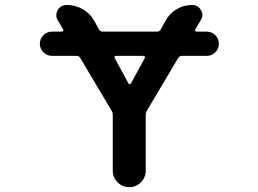

<svg xmlns="http://www.w3.org/2000/svg" viewBox="-20 -775 1040 774"><path d="M434.6 -86.9V-310.5Q434.6 -320.3 429.7 -329.1L303.7 -541Q298.8 -549.8 289.1 -549.8H189.5Q169.9 -549.8 155.3 -564Q140.6 -578.1 140.6 -598.6Q140.6 -619.1 155.3 -633.3Q169.9 -647.5 189.5 -647.5H230.5Q233.4 -647.5 234.9 -650.4Q236.3 -653.3 235.4 -655.3L213.9 -691.4Q207 -702.1 207 -712.9Q207 -723.6 212.9 -734.4Q224.6 -754.9 250 -754.9Q284.2 -754.9 314 -737.8Q343.8 -720.7 360.4 -690.4L378.9 -656.2Q383.8 -647.5 393.6 -647.5H613.3Q623 -647.5 627.9 -656.2L647.5 -691.4Q663.1 -720.7 691.9 -737.8Q720.7 -754.9 753.9 -754.9Q778.3 -754.9 790 -734.4Q795.9 -724.6 795.9 -713.9Q795.9 -704.1 789.1 -693.4L766.6 -655.3Q765.6 -653.3 767.1 -650.4Q768.6 -647.5 771.5 -647.5H813.5Q833 -647.5 847.7 -633.3Q862.3 -619.1 862.3 -598.6Q862.3 -578.1 847.7 -564Q833 -549.8 813.5 -549.8H712.9Q703.1 -549.8 698.2 -541L572.3 -329.1Q567.4 -320.3 567.4 -310.5V-86.9Q567.4 -59.6 547.9 -40Q528.3 -20.5 501 -20.5Q473.6 -20.5 454.1 -40Q434.6 -59.6 434.6 -86.9ZM498 -438.5Q500 -435.5 502.9 -435.5Q505.9 -435.5 507.8 -438.5L563.5 -541Q564.5 -543 564.5 -544.4Q564.5 -545.9 563.5 -546.9Q561.5 -549.8 558.6 -549.8H447.3Q444.3 -549.8 442.4 -546.9Q441.4 -545.9 441.4 -544.4Q441.4 -543 442.4 -541Z"/></svg>

Font: Rounded-X Mgen+ 1m medium
Style: Regular
Weight: 500
Designer: [Source Han Sans]
Ryoko NISHIZUKA  (kana & ideographs); Paul D. Hunt (Latin, Greek & Cyrillic); Wenlong ZHANG  (bopomofo
Version: Version 1.059.20150602